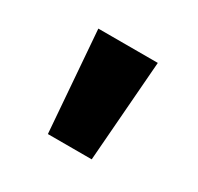

<svg xmlns="http://www.w3.org/2000/svg" viewBox="-72 -950 438 425"><g transform="rotate(30 147.0 -737.0)"><path d="M91 -608 71 -866H223L203 -608Z"/></g></svg>

Font: Noto Sans Telugu UI SemiCondensed ExtraBold
Style: Regular
Weight: 800
Width: 4
Designer: Jelle Bosma - Monotype Design Team
Foundry: Monotype Imaging Inc.
Version: Version 2.005; ttfautohint (v1.8.4.7-5d5b)